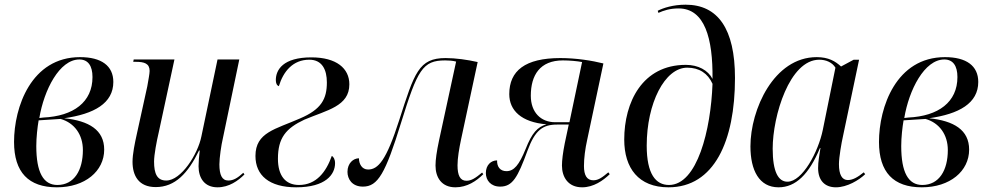

<svg xmlns="http://www.w3.org/2000/svg" viewBox="-20 -790 4216 820"><path d="M223 10C343 10 425 -59 425 -151C425 -235 360 -274 254 -285C382 -303 464 -349 464 -440C464 -509 413 -546 322 -546C113 -546 40 -332 40 -184C40 -54 102 10 223 10ZM165 -288 148 -286C168 -406 234 -536 319 -536C356 -536 375 -509 375 -461C375 -354 294 -294 165 -288ZM225 0C165 0 135 -54 135 -166C135 -204 140 -247 145 -276C172 -277 226 -282 239 -282C298 -265 334 -215 334 -149C334 -63 297 0 225 0Z M909 10C958 10 997 -18 1024 -45L1019 -52C996 -31 978 -19 955 -19C928 -19 917 -43 917 -88C917 -116 925 -171 932 -200L1002 -536H909L840 -207C825 -132 754 -19 690 -19C651 -19 638 -48 638 -100C638 -129 649 -187 658 -225L725 -536H551L549 -526H560C596 -526 619 -519 619 -487C619 -475 613 -445 609 -421L564 -216C556 -180 546 -132 546 -99C546 -40 572 9 645 9C728 9 783 -50 830 -147H833C830 -123 828 -97 828 -80C828 -30 853 10 909 10Z M1245 10C1371 10 1411 -45 1411 -93C1411 -110 1404 -121 1397 -124C1373 -56 1331 0 1257 0C1198 0 1167 -41 1167 -112C1167 -201 1201 -242 1280 -279C1377 -320 1472 -336 1472 -430C1472 -498 1417 -545 1310 -545C1189 -545 1158 -492 1158 -448C1158 -435 1162 -425 1171 -422C1190 -485 1231 -535 1301 -535C1356 -535 1376 -492 1376 -438C1376 -368 1353 -323 1261 -284C1157 -238 1071 -225 1071 -124C1071 -41 1130 10 1245 10Z M1925 10C1975 10 2015 -17 2044 -46L2039 -53C2010 -29 1993 -18 1972 -18C1945 -18 1934 -41 1934 -84C1934 -115 1941 -156 1949 -194L2020 -525C1976 -535 1926 -542 1883 -542C1768 -542 1750 -479 1685 -277C1630 -105 1595 -66 1552 -66C1525 -66 1513 -91 1513 -114C1489 -114 1464 -93 1464 -56C1464 -26 1483 7 1530 7C1594 7 1626 -49 1693 -266C1763 -492 1785 -532 1881 -532C1897 -532 1913 -531 1928 -527L1855 -190C1845 -143 1840 -108 1840 -83C1840 -32 1866 10 1925 10Z M2466 10C2515 10 2556 -19 2584 -46L2578 -54C2553 -33 2536 -20 2514 -20C2486 -20 2474 -42 2474 -81C2474 -114 2479 -154 2488 -194L2557 -519C2509 -531 2442 -542 2373 -542C2223 -542 2155 -488 2155 -388C2155 -318 2207 -268 2314 -259C2275 -248 2252 -222 2225 -154C2197 -85 2175 -59 2143 -59C2116 -59 2102 -78 2103 -105C2077 -105 2055 -85 2055 -51C2055 -20 2076 7 2116 7C2169 7 2191 -32 2233 -147C2265 -234 2298 -258 2359 -258H2409L2392 -178C2384 -138 2380 -105 2380 -83C2380 -34 2406 10 2466 10ZM2351 -268C2290 -268 2247 -310 2247 -381C2247 -469 2286 -532 2384 -532C2413 -532 2445 -529 2466 -525L2412 -268Z M2835 10C3030 10 3119 -187 3119 -457C3119 -667 3046 -770 2908 -770C2855 -770 2812 -756 2789 -744L2792 -735C2814 -745 2841 -754 2878 -754C2990 -754 3025 -626 3023 -453C3004 -490 2962 -513 2909 -513C2723 -513 2646 -353 2646 -194C2646 -72 2707 10 2835 10ZM2837 0C2781 0 2742 -46 2742 -168C2742 -349 2819 -501 2915 -501C2966 -501 3003 -477 3023 -432C3016 -236 2958 0 2837 0Z M3305 10C3378 10 3435 -45 3482 -158H3484C3479 -124 3474 -101 3474 -72C3474 -20 3502 10 3550 10C3598 10 3649 -21 3675 -46L3669 -54C3643 -33 3622 -21 3601 -21C3576 -21 3563 -44 3563 -89C3563 -118 3574 -181 3580 -207L3649 -535H3626L3572 -506C3548 -528 3519 -546 3468 -546C3285 -546 3185 -322 3185 -165C3185 -63 3222 10 3305 10ZM3343 -14C3305 -14 3280 -54 3280 -155C3280 -295 3352 -535 3479 -535C3507 -535 3534 -524 3548 -501L3494 -235C3475 -142 3407 -14 3343 -14Z M3917 10C4037 10 4119 -59 4119 -151C4119 -235 4054 -274 3948 -285C4076 -303 4158 -349 4158 -440C4158 -509 4107 -546 4016 -546C3807 -546 3734 -332 3734 -184C3734 -54 3796 10 3917 10ZM3859 -288 3842 -286C3862 -406 3928 -536 4013 -536C4050 -536 4069 -509 4069 -461C4069 -354 3988 -294 3859 -288ZM3919 0C3859 0 3829 -54 3829 -166C3829 -204 3834 -247 3839 -276C3866 -277 3920 -282 3933 -282C3992 -265 4028 -215 4028 -149C4028 -63 3991 0 3919 0Z"/></svg>

Font: Noto Serif Display SemiCondensed
Style: Italic
Weight: 400
Width: 4
Italic angle: -12°
Designer: Monotype Design Team
Foundry: Monotype Imaging Inc.
Version: Version 2.009